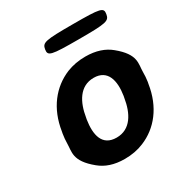

<svg xmlns="http://www.w3.org/2000/svg" viewBox="-169 -836 919 970"><g transform="rotate(-30 291.0 -350.5)"><path d="M74 -269 72 -259C69 -240 67 -221 67 -203C67 -156 44 -112 137 -36C172 -7 218 10 281 10C321 10 359 3 392 -11C485 -49 554 -134 573 -259L575 -269C578 -288 579 -307 579 -325C579 -372 603 -416 510 -492C475 -521 428 -538 365 -538C325 -538 289 -531 256 -518C162 -479 93 -394 74 -269ZM434 -269 432 -259C419 -176 381 -104 299 -104C215 -104 200 -175 213 -259L215 -269C228 -351 266 -424 348 -424C430 -424 447 -352 434 -269ZM565 -671C571 -707 555 -711 393 -711C230 -711 214 -707 208 -671C202 -634 218 -630 381 -630C543 -630 559 -634 565 -671Z"/></g></svg>

Font: Asimov Print
Style: AIt
Weight: 500
Designer: Google
Version: Version 2.000980: 2014